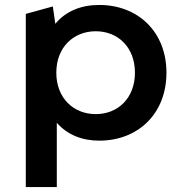

<svg xmlns="http://www.w3.org/2000/svg" viewBox="-20 -560 731 774"><path d="M380 -540C307 -540 245 -515 203 -464L193 -534L84 -504V194H209V-65C252 -16 312 7 380 7C536 7 651 -101 651 -267C651 -432 536 -540 380 -540ZM366 -100C276 -100 207 -165 207 -267C207 -369 276 -434 366 -434C456 -434 524 -369 524 -267C524 -165 456 -100 366 -100Z"/></svg>

Font: Talent
Style: Bold
Weight: 600
Designer: Mike Powis
Version: Version 1.001;hotconv 1.0.109;makeotfexe 2.5.65596